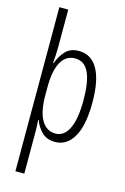

<svg xmlns="http://www.w3.org/2000/svg" viewBox="-146 -891 735 1126"><g transform="rotate(15 221.5 -328.0)"><path d="M400 -336Q400 -196 359 -126Q318 -56 247 -56Q197 -56 166.5 -86Q136 -116 122 -156H119Q120 -141 121 -122.5Q122 -104 122 -85V170H68V-826H122V-598Q122 -576 120.5 -550.5Q119 -525 117 -500H120Q137 -547 166.5 -577.5Q196 -608 246 -608Q321 -608 360.5 -539.5Q400 -471 400 -336ZM346 -335Q346 -447 319.5 -503.5Q293 -560 236 -560Q180 -560 151 -507.5Q122 -455 122 -355V-308Q122 -206 152.5 -155Q183 -104 236 -104Q289 -104 317.5 -162.5Q346 -221 346 -335Z"/></g></svg>

Font: Noto Sans Malayalam UI ExtraCondensed Light
Style: Regular
Weight: 300
Width: 2
Designer: Jelle Bosma - Monotype Design Team
Foundry: Monotype Imaging Inc.
Version: Version 2.104; ttfautohint (v1.8.4.7-5d5b)